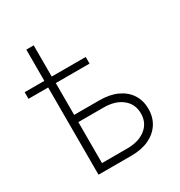

<svg xmlns="http://www.w3.org/2000/svg" viewBox="-172 -848 907 967"><g transform="rotate(-30 282.0 -364.0)"><path d="M6.3 -507.3V-545.9H361.3V-507.3ZM120.6 -545.9V-727.5H163.6V-545.9ZM153.8 -322.3H311.5Q372.1 -322.3 415 -302.2Q458 -282.2 481.2 -246.1Q504.4 -210 504.4 -161.6Q504.4 -113.8 481.2 -77.4Q458 -41 415 -20.5Q372.1 0 311.5 0H120.6V-545.9H165V-42H311.5Q379.4 -42 419.7 -74.2Q460 -106.4 460 -160.6Q460 -215.3 419.7 -247.8Q379.4 -280.3 311.5 -280.3H153.8Z"/></g></svg>

Font: Inter ExtraLight
Style: Regular
Weight: 250
Designer: Rasmus Andersson
Foundry: rsms
Version: Version 4.001;git-66647c0bb